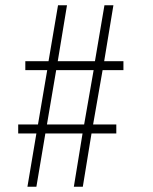

<svg xmlns="http://www.w3.org/2000/svg" viewBox="-20 -708 581 728"><path d="M84 0 118 -202H49V-236H124L159 -442H76V-476H164L200 -688H234L199 -476H340L376 -688H410L375 -476H448V-442H369L333 -236H421V-202H327L294 0H260L293 -202H152L118 0ZM158 -236H299L335 -442H193Z"/></svg>

Font: Saira Condensed Thin
Style: Regular
Weight: 250
Width: 3
Designer: Hector Gatti with collaboration of the Omnibus-Type team
Foundry: Omnibus-Type
Version: Version 1.101